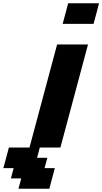

<svg xmlns="http://www.w3.org/2000/svg" viewBox="-54 -895 621 1165"><path d="M58.1 250H245.6Q251 229 262 187.3Q272.9 145.5 278.8 125H216.3L233.4 62.5H170.9L187.5 0H312.5Q340.3 -104 396.2 -312.3Q452.1 -520.5 480 -625H292.5Q264.6 -520.5 208.7 -312.3Q152.8 -104 125 0H0Q-5.4 21 -16.6 62.5Q-27.8 104 -33.7 125H28.8L12.2 187.5H74.7ZM326.2 -750H513.7Q519.5 -771 530.5 -812.5Q541.5 -854 546.9 -875H359.4Q354 -854 343 -812.5Q332 -771 326.2 -750Z"/></svg>

Font: Faithful 32x
Style: SemiboldOblique
Weight: 400
Foundry: Faithful Resource Pack
Version: Version 1.0; January 27, 2023